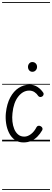

<svg xmlns="http://www.w3.org/2000/svg" viewBox="-25 -1349 497 1832"><path d="M199 10Q150.5 10 116.2 -14.8Q82 -39.5 61.5 -80.5Q41 -121.5 33.5 -171.2Q26 -221 31 -271Q40.5 -359 72.8 -419Q105 -479 153 -510Q201 -541 256.5 -541Q301 -541 334.2 -518.5Q367.5 -496 389 -462.5Q393 -456 390.2 -445Q387.5 -434 376.5 -427.5Q363.5 -421 354 -424Q344.5 -427 339.5 -434Q327 -454.5 305 -469.5Q283 -484.5 253.5 -484.5Q194 -484.5 149 -427.2Q104 -370 94 -269Q89.5 -229.5 93.5 -190Q97.5 -150.5 111 -117.8Q124.5 -85 148.2 -65.2Q172 -45.5 207 -45.5Q238.5 -45.5 270.2 -69.2Q302 -93 324 -136.5Q329 -146 340.5 -148.8Q352 -151.5 364.5 -144Q376.5 -137.5 379.8 -126.5Q383 -115.5 377.5 -106Q358 -72 332.2 -45.8Q306.5 -19.5 273.5 -4.8Q240.5 10 199 10ZM199 10Q150.5 10 116.2 -14.8Q82 -39.5 61.5 -80.5Q41 -121.5 33.5 -171.2Q26 -221 31 -271Q40.5 -359 72.8 -419Q105 -479 153 -510Q201 -541 256.5 -541Q301 -541 334.2 -518.5Q367.5 -496 389 -462.5Q393 -456 390.2 -445Q387.5 -434 376.5 -427.5Q363.5 -421 354 -424Q344.5 -427 339.5 -434Q327 -454.5 305 -469.5Q283 -484.5 253.5 -484.5Q194 -484.5 149 -427.2Q104 -370 94 -269Q89.5 -229.5 93.5 -190Q97.5 -150.5 111 -117.8Q124.5 -85 148.2 -65.2Q172 -45.5 207 -45.5Q238.5 -45.5 270.2 -69.2Q302 -93 324 -136.5Q329 -146 340.5 -148.8Q352 -151.5 364.5 -144Q376.5 -137.5 379.8 -126.5Q383 -115.5 377.5 -106Q358 -72 332.2 -45.8Q306.5 -19.5 273.5 -4.8Q240.5 10 199 10ZM284 -664Q265.5 -664 253.8 -677.5Q242 -691 242 -711Q242 -729 253.5 -743Q265 -757 284 -757Q302.5 -757 315.5 -744.2Q328.5 -731.5 328.5 -711Q328.5 -691.5 315.8 -677.8Q303 -664 284 -664ZM-5 455H452V463H-5ZM-5 -16H452V0H-5ZM-5 -549H452V-541H-5ZM-5 -1329H452V-1321H-5Z"/></svg>

Font: Edu SA Dotted Guide
Style: Regular
Weight: 400
Designer: Tina and Corey Anderson, Eben Sorkin, Mirko Velimirovic
Foundry: Google for Education
Version: Version 2.000